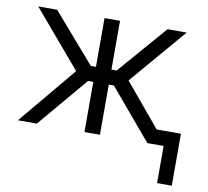

<svg xmlns="http://www.w3.org/2000/svg" viewBox="-75 -583 900 830"><g transform="rotate(10 375.0 -168.5)"><path d="M318.5 -500H386.5V-286H409.5L595 -500H679L467.5 -252.5L624 -65H730.5V163H666V0H594.5L409 -220H386.5V0H318.5V-220H295.5L109.5 0H26.5L237.5 -253L27.5 -500H110.5L296 -286H318.5Z"/></g></svg>

Font: Overused Grotesk Book
Style: Regular
Weight: 375
Version: Version 0.004